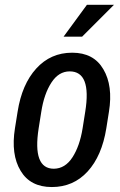

<svg xmlns="http://www.w3.org/2000/svg" viewBox="-20 -753 490 783"><path d="M137.7 -230Q111.8 -64.9 199.7 -64.9Q245.6 -65.4 275.4 -111.3Q305.2 -157.2 316.9 -230L327.6 -297.4Q354 -461.9 264.2 -461.9Q219.2 -461.9 189.5 -416Q159.7 -370.1 148.4 -297.4ZM401.4 -470.7Q441.4 -403.3 424.3 -297.4L413.6 -230Q395.5 -117.2 337.4 -53.7Q279.3 9.8 191.4 9.8Q103.5 9.8 64 -56.6Q23.9 -123 41 -230L51.8 -297.4Q69.3 -409.2 127.9 -473.6Q186.5 -538.1 274.4 -538.1Q362.3 -538.1 401.4 -470.7ZM334.5 -733.4H444.8L314.9 -603.5H239.3Z"/></svg>

Font: RobotoCondensed-Italic
Style: Italic
Weight: 400
Designer: Google
Version: Version 1.200311; 2013